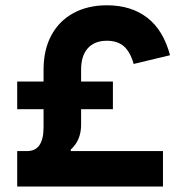

<svg xmlns="http://www.w3.org/2000/svg" viewBox="-20 -719 698 719"><path d="M44.4 -153.3H81.5Q112.8 -153.3 127.9 -175.8Q143.1 -198.2 143.1 -241.7V-458Q143.1 -532.2 172.1 -586.4Q201.2 -640.6 254.9 -669.9Q308.6 -699.2 380.4 -699.2Q471.2 -699.2 531.5 -652.6Q591.8 -606 616.7 -512.2L480.5 -479.5Q467.8 -524.9 443.8 -545.7Q419.9 -566.4 380.4 -566.4Q334 -566.4 308.8 -538.3Q283.7 -510.3 283.7 -458V-252.4Q283.7 -209 262.7 -179Q241.7 -148.9 201.2 -133.1Q160.6 -117.2 103.5 -117.2H88.9L245.1 -172.9V-87.4H44.4V-153.3H590.3V-20.5H44.4ZM44.4 -413.6H402.8V-310.1H44.4Z"/></svg>

Font: Wanted Sans Variable
Style: Regular
Weight: 400
Designer: Original Design by Kil Hyung-jin and Kang Hanbin, Wanted Lab, Inc; Hangeul from Source Han Sans by Jang Soo-young and Ka
Foundry: Wanted Lab, Inc.
Version: Version 1.003;Glyphs 3.2 (3227)